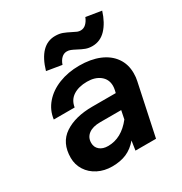

<svg xmlns="http://www.w3.org/2000/svg" viewBox="-183 -920 1015 1068"><g transform="rotate(-30 325.0 -385.5)"><path d="M395 -60Q363 -22 323.5 -5Q284 12 231 12Q181 12 140.5 -8.5Q100 -29 77 -65Q54 -101 54 -145Q54 -241 122 -286.5Q190 -332 301 -332H451L455 -349Q458 -363 458 -375Q458 -417 426.5 -442Q395 -467 344 -467Q290 -467 255 -444.5Q220 -422 213 -377H79Q86 -433 123 -476Q160 -519 219.5 -542.5Q279 -566 351 -566Q424 -566 478.5 -543.5Q533 -521 563 -478.5Q593 -436 593 -379Q593 -351 588 -330L518 0H386ZM268 -98Q354 -98 419 -181L430 -235H295Q247 -235 220.5 -215Q194 -195 194 -160Q194 -132 214 -115Q234 -98 268 -98ZM317 -776Q344 -776 364 -768.5Q384 -761 409 -748Q426 -739 436 -735Q446 -731 457 -731Q477 -731 492 -745.5Q507 -760 516 -783L615 -767Q594 -700 557.5 -661.5Q521 -623 470 -623Q447 -623 428 -630Q409 -637 385 -650Q366 -660 354.5 -664.5Q343 -669 331 -669Q311 -669 296 -654.5Q281 -640 273 -616L176 -632Q218 -776 317 -776Z"/></g></svg>

Font: Azeret Mono SemiBold
Style: Italic
Weight: 600
Italic angle: -12°
Designer: Martin Vácha
Foundry: Displaay
Version: Version 1.000; Glyphs 3.0.3, build 3074